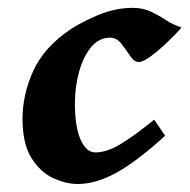

<svg xmlns="http://www.w3.org/2000/svg" viewBox="-20 -440 472 478"><path d="M432.1 -371.6Q419.4 -356.9 398.4 -336.7Q377.4 -316.4 356.9 -301Q336.4 -285.6 325.7 -285.6Q314 -285.6 304 -300.8Q293.9 -315.9 282.2 -331.1Q270.5 -346.2 253.9 -346.2Q226.6 -346.2 207 -322.8Q187.5 -299.3 177 -261.7Q166.5 -224.1 166.5 -182.1Q166.5 -124 180.7 -92.3Q194.8 -60.5 217.3 -60.5Q246.1 -60.5 281 -81.8Q315.9 -103 363.8 -142.1Q366.2 -139.2 372.1 -130.1Q377.9 -121.1 383.8 -112.8Q389.6 -104.5 391.1 -102.1Q320.8 -38.1 269.8 -10Q218.8 18.1 173.3 18.1Q145 18.1 113 3.7Q81.1 -10.7 58.6 -46.1Q36.1 -81.5 36.1 -144.5Q36.1 -205.1 63 -263.9Q89.8 -322.8 155.8 -367.2Q180.7 -383.8 223.4 -402.1Q266.1 -420.4 310.5 -420.4Q336.4 -420.4 356.2 -410.9Q376 -401.4 393.8 -389.6Q411.6 -377.9 432.1 -371.6Z"/></svg>

Font: Dai Banna SIL
Style: Bold Italic
Weight: 700
Italic angle: -11°
Designer: Victor Gaultney
Foundry: SIL International
Version: Version 4.000